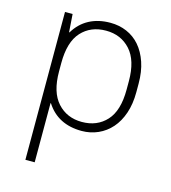

<svg xmlns="http://www.w3.org/2000/svg" viewBox="-106 -592 782 878"><g transform="rotate(15 285.0 -153.0)"><path d="M95 -500H131L137 -415H139Q166 -460 209 -483Q252 -506 309 -506Q351 -506 387 -490.5Q423 -475 449 -445Q475 -415 490 -371Q505 -327 505 -270V-230Q505 -174 490 -130Q475 -86 448.5 -56Q422 -26 386 -10Q350 6 309 6Q196 6 141 -80H139V200H95ZM299 -34Q371 -34 415 -82Q459 -130 459 -230V-270Q459 -368 414.5 -417Q370 -466 299 -466Q227 -466 183 -418Q139 -370 139 -270V-230Q139 -132 183.5 -83Q228 -34 299 -34Z"/></g></svg>

Font: PT Root UI Light
Style: Regular
Weight: 300
Designer: Vitaly Kuzmin
Foundry: ParaType Ltd.
Version: Version 2.000G